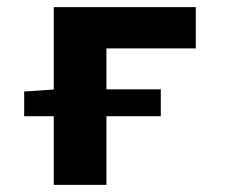

<svg xmlns="http://www.w3.org/2000/svg" viewBox="-20 -516 640 536"><path d="M130.1 0V-496.1H526.6V-380.8H277.1V0ZM47.5 -191.6V-260.6L138.2 -266.6H428.9V-191.6Z"/></svg>

Font: Source Code Pro ExtraLight
Style: Regular
Weight: 200
Monospace: yes
Designer: Paul D. Hunt, Teo Tuominen
Foundry: Adobe
Version: Version 1.026;hotconv 1.1.0;makeotfexe 2.6.0